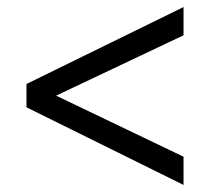

<svg xmlns="http://www.w3.org/2000/svg" viewBox="-20 -595 610 544"><path d="M55 -291V-357L500 -575V-495L139 -324L500 -151V-71Z"/></svg>

Font: Fixel Italic Variable 20240409 Display Thin
Style: Italic
Weight: 100
Italic angle: -10°
Designer: AlfaBravo + MacPaw
Foundry: Kyrylo Tkachov, Marchela Mozhyna, Serhii Makarenko, Maria Weinstein, Zakhar Kryvoshyya
Version: Version 1.211;Glyphs 3.2 (3225)